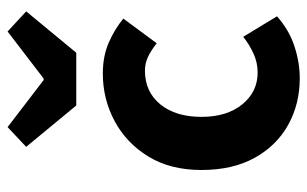

<svg xmlns="http://www.w3.org/2000/svg" viewBox="-172 -626 810 506"><g transform="rotate(-90 233.0 -373.0)"><path d="M280 12Q212 12 157 -18.5Q102 -49 70 -107Q38 -165 38 -247Q38 -329 73.5 -387Q109 -445 167 -476Q225 -507 292 -507Q338 -507 373.5 -491.5Q409 -476 437 -453L372 -365Q353 -380 336 -388Q319 -396 300 -396Q244 -396 211 -355.5Q178 -315 178 -247Q178 -180 211 -139.5Q244 -99 295 -99Q321 -99 345 -110Q369 -121 389 -137L443 -48Q407 -16 364 -2Q321 12 280 12ZM208 -577 99 -709 151 -758 275 -663H279L403 -758L456 -709L347 -577Z"/></g></svg>

Font: Assistant
Style: Bold
Weight: 700
Designer: Hebrew By Ben Nathan, Latin by Paul Hunt
Version: Version 3.000